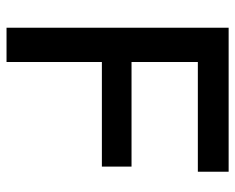

<svg xmlns="http://www.w3.org/2000/svg" viewBox="-86 -634 720 588"><g transform="rotate(90 274.0 -340.0)"><path d="M64.9 0V-680.2H505.9V-585.9H169.9V-382.8H490.2V-292H169.9V0Z"/></g></svg>

Font: TASA Orbiter Deck Medium
Style: Regular
Weight: 500
Designer: Weizhong Zhang
Version: Version 1.000;Glyphs 3.1.2 (3151)